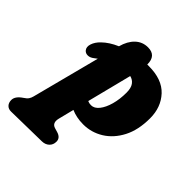

<svg xmlns="http://www.w3.org/2000/svg" viewBox="-288 -659 1026 1026"><g transform="rotate(45 225.0 -145.5)"><path d="M74.5 -281.5Q57.5 -268 40.8 -267.8Q24 -267.5 14 -279Q1 -294.5 9.2 -319.8Q17.5 -345 40.5 -367Q72.5 -398.5 123.5 -420.5Q137 -470.5 166.5 -498.5Q196 -526.5 237.5 -526.5Q300 -526.5 299.5 -458.5Q305.5 -458.5 312 -458.5Q412 -458.5 462.8 -403.8Q513.5 -349 513.5 -266Q513.5 -177.5 481.5 -116Q449.5 -54.5 397 -22.2Q344.5 10 283.5 10Q257 10 234 5.2Q211 0.5 192 -8L170 79.5Q159.5 121 191.5 130.5L213.5 137Q248 147 248 176Q248 200 232.2 214.8Q216.5 229.5 191.5 230L-37 234Q-57 234.5 -68.8 222.2Q-80.5 210 -80.5 189Q-80.5 160.5 -42 135Q-26.5 125 -19.8 115.2Q-13 105.5 -9.5 91.5L90.5 -293.5Q82.5 -287.5 74.5 -281.5ZM327.5 -274Q327.5 -309 314.2 -327.2Q301 -345.5 278.5 -350.5L214.5 -97.5Q226 -92 240.5 -92Q265 -92 284.8 -116.8Q304.5 -141.5 316 -182.8Q327.5 -224 327.5 -274Z"/></g></svg>

Font: Fraunces 144pt SuperSoft Black
Style: Italic
Weight: 900
Italic angle: -16°
Version: Version 1.000;[b76b70a41]